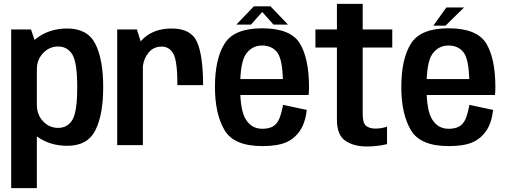

<svg xmlns="http://www.w3.org/2000/svg" viewBox="-20 -746 2603 987"><path d="M37.5 221H169.5V-504.5L139.5 -594.5H37.5ZM326 3.5Q430 3.5 470.2 -76.2Q510.5 -156 510.5 -298.5Q510.5 -441 470.2 -520.2Q430 -599.5 326 -599.5Q239 -599.5 174.5 -554.2Q110 -509 110 -449L169.5 -390Q169.5 -439.5 201.8 -473.2Q234 -507 278.5 -507Q326.5 -507 351.8 -466Q377 -425 377 -298Q377 -170 351.8 -129.2Q326.5 -88.5 278.5 -88.5Q234 -88.5 201.8 -122.2Q169.5 -156 169.5 -206.5L110 -146.5Q110 -86 174.5 -41.2Q239 3.5 326 3.5Z M892 -308.5H1024Q1024 -458 993.5 -528.8Q963 -599.5 863 -599.5Q774 -599.5 718.8 -549.5Q663.5 -499.5 663.5 -419L714 -391.5Q714 -434.5 740 -470.5Q766 -506.5 811.5 -506.5Q851.5 -506.5 871.8 -468.5Q892 -430.5 892 -308.5ZM582.5 0H714.5V-496L684 -594.5H582.5Z M1328.5 5V-84Q1274.5 -84 1245 -130Q1214.5 -175 1214.5 -298.5Q1214.5 -427 1245 -469Q1276 -512 1327.5 -512Q1381 -512 1408.5 -472Q1431 -435.5 1434.5 -339.5H1202V-257.5H1566.5Q1568.5 -276.5 1568.5 -299Q1568.5 -443.5 1522 -522Q1474.5 -600.5 1327.5 -600.5Q1184 -600.5 1135 -522.5Q1085 -444 1085 -298.5Q1085 -160.5 1134 -77.5Q1182 5 1328.5 5ZM1328.5 -84V5Q1405.5 5 1450 -14Q1494 -33 1522 -74Q1549.5 -114.5 1557 -181L1435 -207Q1428 -168 1416.5 -137.5Q1404 -107.5 1382 -95.5Q1360.5 -84 1328.5 -84ZM1195 -619.5H1270L1328 -684.5L1386 -619.5H1460.5L1370.5 -713.5H1285Z M1864.5 7Q1919.5 7 1969.5 -5V-95Q1941.5 -85 1910.5 -85Q1879 -85 1861.8 -99.2Q1844.5 -113.5 1844.5 -160V-501.5H1996.5V-594.5H1844.5V-726H1712V-594.5H1601.5V-501.5H1712V-131.5Q1712 -51.5 1755.5 -22.2Q1799 7 1864.5 7Z M2286.5 5V-84Q2232.5 -84 2203 -130Q2172.5 -175 2172.5 -298.5Q2172.5 -427 2203 -469Q2234 -512 2285.5 -512Q2339 -512 2366.5 -472Q2389 -435.5 2392.5 -339.5H2160V-257.5H2524.5Q2526.5 -276.5 2526.5 -299Q2526.5 -443.5 2480 -522Q2432.5 -600.5 2285.5 -600.5Q2142 -600.5 2093 -522.5Q2043 -444 2043 -298.5Q2043 -160.5 2092 -77.5Q2140 5 2286.5 5ZM2286.5 -84V5Q2363.5 5 2408 -14Q2452 -33 2480 -74Q2507.5 -114.5 2515 -181L2393 -207Q2386 -168 2374.5 -137.5Q2362 -107.5 2340 -95.5Q2318.5 -84 2286.5 -84ZM2207.5 -614H2270L2365.5 -707.5H2274.5Z"/></svg>

Font: Anybody SemiCondensed SemiBold
Style: Regular
Weight: 600
Width: 4
Version: Version 1.113;gftools[0.9.25]